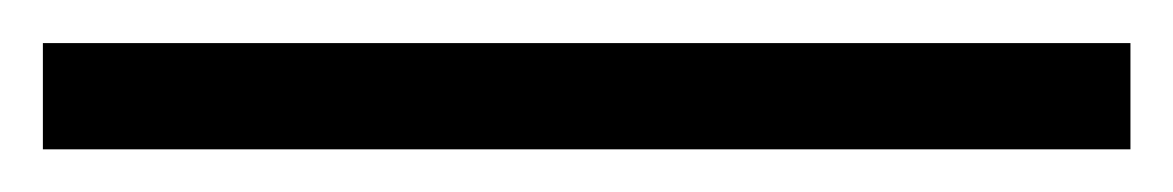

<svg xmlns="http://www.w3.org/2000/svg" viewBox="-25 55 550 90"><path d="M504.9 125H-4.9V75.2H504.9Z"/></svg>

Font: Cadman
Style: Regular
Weight: 400
Designer: Paul James MIller
Foundry: High-Logic / Made with FontCreator
Version: Version 2.114;March 28, 2021;FontCreator 13.0.0.2683 64-bit